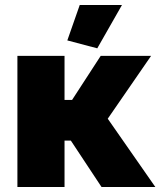

<svg xmlns="http://www.w3.org/2000/svg" viewBox="-20 -750 672 770"><path d="M370.1 -556.2 250 -587.9 299.8 -730H469.2ZM49.8 0V-525.9H238.8V-349.1H269L383.8 -525.9H585.9L412.1 -273.9L603 0H387.2L264.2 -186H238.8V0Z"/></svg>

Font: Rawline Black
Style: Regular
Weight: 900
Designer: Matt McInerney, Pablo Impallari, Rodrigo Fuenzalida
Foundry: Matt McInerney, Pablo Impallari, Rodrigo Fuenzalida
Version: Version 4.020;PS 004.020;hotconv 1.0.88;makeotf.lib2.5.64775